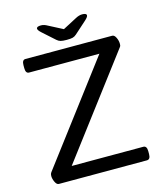

<svg xmlns="http://www.w3.org/2000/svg" viewBox="-124 -947 886 1039"><g transform="rotate(-15 319.0 -427.0)"><path d="M76 0Q64 0 55.5 -18Q47 -36 47 -52Q47 -57 48 -61.5Q49 -66 53 -72L470 -624H76Q57 -624 57 -654V-670Q57 -700 76 -700H562Q574 -700 582.5 -682.5Q591 -665 591 -648Q591 -643 590.5 -638.5Q590 -634 585 -628L168 -76H569Q589 -76 589 -46V-30Q589 0 569 0ZM435 -854Q459 -854 459 -842Q459 -833 441 -817L374 -757Q364 -748 353 -745Q342 -742 319 -742Q297 -742 285.5 -745Q274 -748 264 -757L197 -817Q179 -833 179 -842Q179 -854 204 -854Q221 -854 240 -843L319 -802L397 -843Q417 -854 435 -854Z"/></g></svg>

Font: Asap Semi Expanded
Style: Regular
Weight: 400
Width: 6
Designer: Pablo Cosgaya
Foundry: Omnibus-Type
Version: Version 3.001; ttfautohint (v1.8.4.7-5d5b)